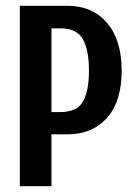

<svg xmlns="http://www.w3.org/2000/svg" viewBox="-20 -645 478 665"><path d="M212.9 -625Q299.8 -625 350.6 -565.9Q401.4 -506.8 401.4 -400.4Q401.4 -293.9 350.6 -236.8Q299.8 -179.7 212.9 -179.7H158.2V0H48.8V-625ZM288.1 -399.4Q288.1 -472.7 266.6 -509.8Q245.1 -546.9 189.5 -546.9H158.2V-256.8H189.5Q246.1 -256.8 267.1 -293Q288.1 -329.1 288.1 -399.4Z"/></svg>

Font: Sudo
Style: Bold
Weight: 700
Monospace: yes
Designer: Jens Kutilek
Foundry: Jens Kutilek
Version: Version 0.040